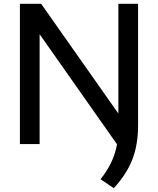

<svg xmlns="http://www.w3.org/2000/svg" viewBox="-20 -760 834 1013"><path d="M708.5 -740V-98.5Q708.5 2.5 678.8 80Q649 157.5 580.5 233L510.5 185.5Q546 141 567 96.5Q588 52 597.5 1.5L189 -579.5V0H85V-740H197L604.5 -161V-740Z"/></svg>

Font: Encode Sans Semi Expanded Medium
Style: Regular
Weight: 500
Width: 6
Designer: Multiple Designers
Foundry: Impallari Type
Version: Version 2.000